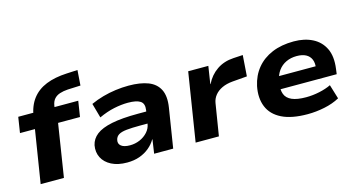

<svg xmlns="http://www.w3.org/2000/svg" viewBox="-78 -1034 2524 1363"><g transform="rotate(-15 1184.0 -352.0)"><path d="M82 0 144 -388H34L52 -503H212L153 -452L157 -475Q169 -553 208 -604Q247 -655 311.5 -681Q376 -707 464 -711L544 -715L536 -603L442 -599Q409 -597 383 -588.5Q357 -580 341 -562Q325 -544 320 -513L316 -487L298 -503H493L475 -388H314L253 0Z M716 11Q648 11 601.5 -13Q555 -37 534.5 -77.5Q514 -118 523 -168Q533 -213 571.5 -243Q610 -273 685 -288.5Q760 -304 880 -304H963L950 -219H872Q812 -219 772.5 -215Q733 -211 713 -198.5Q693 -186 688 -162Q682 -135 702.5 -118.5Q723 -102 767 -102Q805 -102 839 -116.5Q873 -131 897 -157.5Q921 -184 926 -218L941 -314Q948 -361 920 -379.5Q892 -398 829 -398Q781 -398 726.5 -386.5Q672 -375 614 -348L584 -455Q628 -475 674.5 -488Q721 -501 769.5 -507.5Q818 -514 865 -514Q951 -514 1008 -492Q1065 -470 1090 -420.5Q1115 -371 1102 -289L1056 0H916L931 -102H929Q910 -69 879 -43.5Q848 -18 807.5 -3.5Q767 11 716 11Z M1221 0 1301 -503H1449L1429 -374H1431Q1460 -434 1512.5 -470Q1565 -506 1636 -510L1705 -514L1694 -360L1585 -351Q1541 -347 1508 -331.5Q1475 -316 1455 -291Q1435 -266 1430 -235L1392 0Z M2043 11Q1925 11 1853.5 -24.5Q1782 -60 1755.5 -125Q1729 -190 1746 -275Q1762 -349 1806 -402.5Q1850 -456 1919 -485Q1988 -514 2079 -514Q2158 -514 2216.5 -484Q2275 -454 2303 -395.5Q2331 -337 2319 -248L2314 -210H1872L1886 -303H2202L2182 -282Q2189 -325 2177.5 -352.5Q2166 -380 2139.5 -394Q2113 -408 2072 -408Q2029 -408 1994 -391.5Q1959 -375 1936.5 -344Q1914 -313 1906 -269L1904 -258Q1896 -207 1908.5 -174Q1921 -141 1959 -124.5Q1997 -108 2063 -108Q2111 -108 2160.5 -118.5Q2210 -129 2247 -147L2279 -42Q2230 -15 2167 -2Q2104 11 2043 11Z"/></g></svg>

Font: Nunito Sans 7pt SemiExpanded ExtraBold
Style: Italic
Weight: 800
Width: 6
Italic angle: -9°
Designer: Vernon Adams
Foundry: Vernon Adams
Version: Version 3.101;gftools[0.9.27]